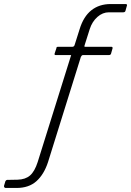

<svg xmlns="http://www.w3.org/2000/svg" viewBox="-186 -762 650 952"><path d="M367 -530Q370 -530 371.5 -527.5Q373 -525 372 -522L364 -494Q362 -491 360 -490Q358 -489 355 -489H226Q222 -489 219.5 -486.5Q217 -484 215 -480L52 42Q32 103 -5.5 136.5Q-43 170 -104 170H-158Q-162 170 -164.5 166.5Q-167 163 -166 159L-159 136Q-155 130 -151 130L-99 129Q-60 128 -37 108Q-14 88 1 41L165 -483Q167 -486 166.5 -487.5Q166 -489 163 -489H90Q86 -489 85 -491Q84 -493 85 -497L94 -524Q94 -528 96 -529Q98 -530 101 -530H173Q177 -530 180 -532.5Q183 -535 184 -539L209 -618Q228 -680 267 -711Q306 -742 363 -742H438Q441 -742 443 -739.5Q445 -737 443 -733L436 -708Q434 -701 425 -701H354Q323 -701 297 -678Q271 -655 259 -618L233 -536Q232 -532 232.5 -531Q233 -530 237 -530H367Z"/></svg>

Font: Libre Franklin ExtraLight
Style: Italic
Weight: 250
Italic angle: -8°
Designer: Pablo Impallari, Rodrigo Fuenzalida, Nhung Nguyen
Foundry: Impallari Type
Version: Version 3.000